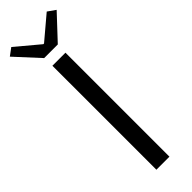

<svg xmlns="http://www.w3.org/2000/svg" viewBox="-331 -951 957 957"><g transform="rotate(-45 148.0 -472.0)"><path d="M101 0H193V-733H101ZM99 -789H195L313 -915L272 -944L150 -841H145L22 -944L-17 -915Z"/></g></svg>

Font: Noto Sans Mono CJK HK
Style: Regular
Weight: 400
Designer: Ryoko NISHIZUKA 西塚涼子 (kana, bopomofo & ideographs); Paul D. Hunt (Latin, Greek & Cyrillic); Sandoll Communications 산돌커뮤니
Foundry: Adobe
Version: Version 2.004;hotconv 1.0.118;makeotfexe 2.5.65603